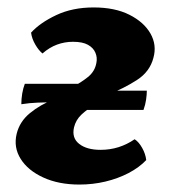

<svg xmlns="http://www.w3.org/2000/svg" viewBox="-20 -487 477 516"><path d="M193.3 9Q137.6 9 96.3 -10Q55.1 -28.9 35.6 -59.9Q16.1 -90.9 24.7 -127.1Q32.7 -160.1 60.2 -182.8Q87.7 -205.5 125.6 -220.4L173.8 -252.8Q197.8 -265.1 216.4 -280.1Q235 -295.1 239 -317.8Q242 -332.2 236.4 -345.3Q230.9 -358.5 216.4 -366.6Q201.9 -374.7 176.1 -374.7Q153.8 -374.7 133.2 -367.1Q112.7 -359.5 94.2 -343.3Q83.6 -351.9 74.6 -367.7Q65.5 -383.5 63.5 -399.3Q87.7 -425.9 131.2 -446.4Q174.8 -467 231.7 -467Q288.6 -467 327.6 -447.4Q366.6 -427.8 384.3 -397Q401.9 -366.1 392.3 -331.6Q382.8 -294.5 348.2 -272.1Q313.6 -249.6 267.9 -231.7L234.2 -205Q214.1 -193.3 198.9 -179Q183.7 -164.7 178.9 -144.6Q172.5 -116.2 192.8 -100.3Q213.1 -84.3 250.4 -84.3Q275.8 -84.3 298.9 -91.6Q321.9 -99 341.8 -112.8Q353 -105.7 362 -89.6Q371.1 -73.6 373 -56.8Q354.1 -36.9 325.5 -21.9Q296.8 -7 263.1 1Q229.4 9 193.3 9ZM37.3 -206.9Q37.3 -220.9 39.7 -235.6Q42.2 -250.2 46.7 -261.8H209.2L127.5 -212Q102.4 -212 81.6 -211.2Q60.8 -210.5 37.3 -206.9ZM196.4 -191.5 259.6 -243.4H374.6Q374.6 -232.9 372.6 -219Q370.6 -205.1 365.6 -191.5Z"/></svg>

Font: Vollkorn
Style: Italic
Weight: 400
Italic angle: -11°
Designer: Friedrich Althausen
Foundry: Friedrich Althausen
Version: Version 5.001